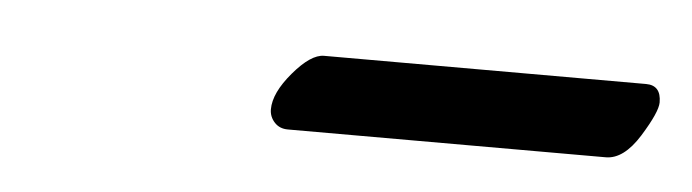

<svg xmlns="http://www.w3.org/2000/svg" viewBox="-23 -331 490 136"><g transform="rotate(5 222.0 -263.0)"><path d="M409.2 -235.8H183.1Q177.2 -235.8 173.6 -239.7Q169.9 -243.7 169.9 -249Q169.9 -260.7 182.4 -275.4Q194.8 -290 204.1 -290H433.1Q443.8 -290 443.8 -277.8Q443.8 -271 432.9 -253.4Q421.9 -235.8 409.2 -235.8Z"/></g></svg>

Font: Linear Smooth
Style: Italic
Weight: 400
Designer: Philipp H. Poll, Flanker
Foundry: Philipp H. Poll, reworked by Flanker
Version: Version 1.061 | FøM Fix